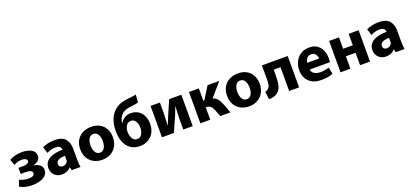

<svg xmlns="http://www.w3.org/2000/svg" viewBox="36 -1847 6397 2997"><g transform="rotate(-20 3234.5 -349.0)"><path d="M292 -340Q292 -363 268.5 -377.5Q245 -392 202 -392Q172 -392 137 -381.5Q102 -371 72 -355L39 -451Q83 -477 139 -490Q195 -503 252 -503Q337 -503 401 -470Q465 -437 465 -364Q465 -316 431.5 -287.5Q398 -259 354 -249V-244Q407 -238 448 -207.5Q489 -177 489 -123Q489 -64 448.5 -27.5Q408 9 348.5 24Q289 39 229 39Q172 39 119 26.5Q66 14 25 -11L59 -114Q86 -99 127.5 -89Q169 -79 209 -78Q258 -78 283 -93Q308 -108 308 -132Q308 -163 279 -176Q250 -189 195 -189H117L115 -290H193Q240 -290 266 -304.5Q292 -319 292 -340Z M1031 28H884L872 -24H868Q845 6 806 23Q767 40 721 40Q671 40 632.5 17.5Q594 -5 573.5 -42.5Q553 -80 553 -122Q553 -221 634.5 -271Q716 -321 858 -321V-326Q858 -352 837.5 -372Q817 -392 764 -392Q724 -392 685 -381Q646 -370 621 -354L587 -460Q620 -478 673.5 -491Q727 -504 794 -504Q915 -504 968 -443Q1021 -382 1021 -279V-100Q1021 -22 1031 28ZM714 -136Q714 -106 731.5 -91Q749 -76 777 -76Q807 -76 829.5 -92.5Q852 -109 861 -134Q863 -142 863 -145L862 -162V-218Q794 -218 754 -198.5Q714 -179 714 -136Z M1121 -231Q1121 -314 1155.5 -375.5Q1190 -437 1253 -470.5Q1316 -504 1401 -504Q1480 -504 1539.5 -471Q1599 -438 1632 -377.5Q1665 -317 1665 -239Q1665 -148 1627 -85Q1589 -22 1527 9Q1465 40 1393 40H1392Q1315 40 1253.5 8Q1192 -24 1156.5 -85Q1121 -146 1121 -231ZM1496 -235Q1496 -298 1470.5 -343Q1445 -388 1395 -388Q1343 -388 1317.5 -343Q1292 -298 1292 -234Q1292 -164 1319 -120.5Q1346 -77 1395 -77H1396Q1442 -77 1469 -119.5Q1496 -162 1496 -235Z M2096 -589Q1982 -580 1931 -523Q1908 -498 1892.5 -463Q1877 -428 1876 -395H1881Q1905 -439 1950.5 -466Q1996 -493 2052 -493Q2122 -493 2174 -460.5Q2226 -428 2254.5 -369Q2283 -310 2283 -233Q2283 -151 2248.5 -89Q2214 -27 2153 6.5Q2092 40 2015 40Q1926 40 1864 -3.5Q1802 -47 1770.5 -125Q1739 -203 1739 -304Q1739 -516 1853 -623Q1929 -699 2071 -717L2112 -722Q2197 -730 2228 -739L2218 -611Q2190 -601 2096 -589ZM2012 -380Q1988 -380 1968.5 -368.5Q1949 -357 1938 -339Q1908 -291 1908 -235Q1908 -174 1934.5 -126Q1961 -78 2014 -78Q2066 -78 2092 -122.5Q2118 -167 2118 -230V-231Q2118 -289 2092 -334.5Q2066 -380 2012 -380Z M2533 -167 2530 -122H2536L2557 -176Q2581 -237 2597 -271L2693 -493H2895V28H2738V-129Q2738 -168 2742 -248Q2743 -260 2747 -355H2744Q2737 -336 2736 -333L2691 -217Q2685 -202 2671 -172Q2617 -47 2582 28H2384V-493H2539V-337Q2539 -275 2533 -167Z M3202 -287 3331 -493H3525L3333 -270Q3376 -262 3407.5 -225.5Q3439 -189 3464 -127Q3469 -116 3475 -99Q3481 -82 3484 -73Q3509 -2 3524 28H3355Q3342 8 3316 -66L3308 -88Q3273 -177 3202 -177H3186V28H3022V-493H3186V-287Z M3560 -231Q3560 -314 3594.5 -375.5Q3629 -437 3692 -470.5Q3755 -504 3840 -504Q3919 -504 3978.5 -471Q4038 -438 4071 -377.5Q4104 -317 4104 -239Q4104 -148 4066 -85Q4028 -22 3966 9Q3904 40 3832 40H3831Q3754 40 3692.5 8Q3631 -24 3595.5 -85Q3560 -146 3560 -231ZM3935 -235Q3935 -298 3909.5 -343Q3884 -388 3834 -388Q3782 -388 3756.5 -343Q3731 -298 3731 -234Q3731 -164 3758 -120.5Q3785 -77 3834 -77H3835Q3881 -77 3908 -119.5Q3935 -162 3935 -235Z M4497 28V-368H4384V-274Q4384 -172 4369 -109Q4354 -46 4314 -12Q4288 15 4250.5 28Q4213 41 4158 41L4142 -86Q4184 -98 4199 -119Q4221 -138 4227.5 -173.5Q4234 -209 4234 -282V-493H4662V28Z M5057 -81Q5123 -81 5202 -102Q5209 -75 5219 -21L5224 6Q5150 39 5033 39Q4903 39 4829 -31.5Q4755 -102 4755 -223Q4755 -293 4784.5 -357.5Q4814 -422 4874 -463Q4934 -504 5020 -504Q5100 -504 5152 -467.5Q5204 -431 5228.5 -372Q5253 -313 5253 -243Q5253 -205 5248 -177H4912Q4916 -132 4957.5 -106.5Q4999 -81 5057 -81ZM5010 -394Q4965 -394 4941 -361.5Q4917 -329 4911 -289H5111Q5107 -333 5083 -363.5Q5059 -394 5010 -394Z M5675 -303V-493H5840V28H5675V-178H5514V28H5350V-493H5514V-303Z M6414 28H6267L6255 -24H6251Q6228 6 6189 23Q6150 40 6104 40Q6054 40 6015.5 17.5Q5977 -5 5956.5 -42.5Q5936 -80 5936 -122Q5936 -221 6017.5 -271Q6099 -321 6241 -321V-326Q6241 -352 6220.5 -372Q6200 -392 6147 -392Q6107 -392 6068 -381Q6029 -370 6004 -354L5970 -460Q6003 -478 6056.5 -491Q6110 -504 6177 -504Q6298 -504 6351 -443Q6404 -382 6404 -279V-100Q6404 -22 6414 28ZM6097 -136Q6097 -106 6114.5 -91Q6132 -76 6160 -76Q6190 -76 6212.5 -92.5Q6235 -109 6244 -134Q6246 -142 6246 -145L6245 -162V-218Q6177 -218 6137 -198.5Q6097 -179 6097 -136Z"/></g></svg>

Font: Gmarket Sans TTF Bold
Style: Regular
Weight: 700
Designer: Creative Director : Sungho Lee; Art Director : Kiwoong Choi; Project Manager : Sori Yang, Jongwook Yoon; Font Designer :
Foundry: Sandoll Inc.
Version: Version 1.000;hotconv 1.0.109;makeotfexe 2.5.65596